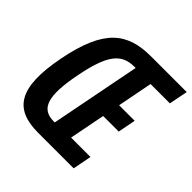

<svg xmlns="http://www.w3.org/2000/svg" viewBox="-188 -888 1047 1047"><g transform="rotate(45 335.0 -365.0)"><path d="M254.5 0H528.5L549.5 -108.5H400L440.5 -315.5H560.5L580.5 -418.5H460.5L500 -621.5H649L670.5 -730H396.5C214.5 -730 111 -654.5 56.5 -375C2 -96 72.5 0 254.5 0ZM185.5 -375C223.5 -570 273.5 -626 372 -626H380.5L278.5 -104H270.5C172 -104 147 -180 185.5 -375Z"/></g></svg>

Font: Monaspace Neon SemiBold
Style: Italic
Weight: 600
Italic angle: -11°
Designer: Riley Cran & the Lettermatic Team
Foundry: Lettermatic
Version: Version 1.200 (Monaspace Neon)